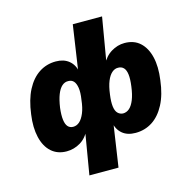

<svg xmlns="http://www.w3.org/2000/svg" viewBox="-123 -814 1108 1115"><g transform="rotate(-15 431.0 -256.5)"><path d="M278 180 322 -82H330Q309 -35 270.5 -12Q232 11 188 11Q133 11 96.5 -21.5Q60 -54 46 -113.5Q32 -173 43 -250Q54 -336 84 -393.5Q114 -451 159 -480.5Q204 -510 260 -510Q308 -510 338.5 -485Q369 -460 377 -416H371L412 -693H588L541 -416H532Q554 -463 592.5 -486.5Q631 -510 673 -510Q730 -510 766 -477Q802 -444 816 -385.5Q830 -327 819 -248Q809 -163 778.5 -105Q748 -47 703 -18Q658 11 602 11Q553 11 523 -14Q493 -39 485 -83L492 -82L453 180ZM261 -117Q282 -117 299 -132Q316 -147 329 -178Q342 -209 347 -256Q354 -300 349.5 -327.5Q345 -355 333 -368Q321 -381 301 -381Q280 -382 263 -367Q246 -352 234 -321.5Q222 -291 215 -243Q210 -200 213.5 -172Q217 -144 229 -130.5Q241 -117 261 -117ZM560 -117Q582 -117 599 -132Q616 -147 628.5 -178Q641 -209 647 -256Q653 -300 649.5 -327.5Q646 -355 633.5 -368Q621 -381 601 -381Q581 -382 563.5 -367Q546 -352 533.5 -321.5Q521 -291 515 -243Q509 -200 512.5 -172Q516 -144 529 -131Q542 -118 560 -117Z"/></g></svg>

Font: Nunito Sans 10pt SemiCondensed Black
Style: Italic
Weight: 900
Width: 4
Italic angle: -9°
Designer: Vernon Adams
Foundry: Vernon Adams
Version: Version 3.101;gftools[0.9.27]